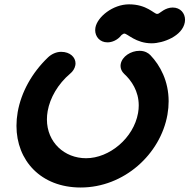

<svg xmlns="http://www.w3.org/2000/svg" viewBox="-20 -849 860 872"><path d="M413.3 -723.4C412.6 -719.6 412.3 -715.9 412.3 -712.2C412.3 -682.7 433.2 -656.6 468.3 -656.6C488.3 -656.6 514 -666.5 531.2 -689.1C531.3 -689.3 534.7 -692.4 540.3 -695.3C541.6 -696 542.5 -696.4 544.9 -696.4C559 -696.4 597 -652.3 669.1 -652.3C719.9 -652.3 808.3 -684.7 819.4 -747.9C820.1 -751.7 820.4 -755.4 820.4 -759.1C820.4 -788.7 799.5 -814.8 764.4 -814.8C730.1 -814.8 707.4 -789.8 698.8 -786.8C697.3 -786.3 695.8 -785.8 693.4 -785.8C679.4 -785.8 646.7 -829.3 566 -829.3C492.5 -829.3 421.9 -772.1 413.3 -723.4ZM196.5 -344.6C207.1 -404.7 243.2 -467.7 298.8 -514.7C310.4 -524 319.6 -537.9 322.3 -553.1C322.8 -555.8 323 -558.5 323 -561.2C323 -588.8 298.3 -613.6 257.7 -613.6C236.1 -613.6 214.5 -603.8 198.6 -588.9L198.1 -588.4L197.6 -587.9C125 -518.4 76.3 -430.3 60.3 -339.8C56.6 -318.6 54.8 -297.8 54.8 -277.5C54.8 -120.2 165.2 2.6 346.5 2.6C543.2 2.6 708.8 -148.5 740.5 -328.4C744.2 -349.5 745.9 -369.8 745.9 -389.1C745.9 -480.4 707.8 -551.6 663.2 -598.3C654.1 -607.9 637.9 -618.2 614.1 -618.2H613.1C574.4 -618.2 534.3 -592.8 528.1 -557.6C527.7 -555 527.4 -552.3 527.4 -549.7C527.4 -536.9 532.8 -524 544.1 -513.4C577 -483.3 610.1 -434.9 610.1 -370.4C610.1 -359.3 609.2 -347.7 607 -335.7C587 -221.9 477 -130.4 371 -130.4C272.4 -130.4 193.1 -202.8 193.1 -306.6C193.1 -318.9 194.2 -331.6 196.5 -344.6Z"/></svg>

Font: TudorRose
Style: BoldOblique
Weight: 500
Version: Version 001.000